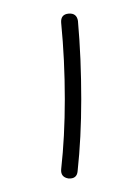

<svg xmlns="http://www.w3.org/2000/svg" viewBox="-20 -697 207 285"><path d="M81.5 -432.1Q69.8 -434.1 70.8 -445.8Q76.2 -494.1 76.2 -549.8Q76.2 -607.9 70.8 -663.1Q69.8 -675.8 82 -676.8Q93.8 -677.7 95.7 -666Q98.1 -638.7 99.4 -608.9Q100.6 -579.1 100.6 -549.8Q100.6 -492.7 95.2 -442.9Q94.2 -431.2 81.5 -432.1Z"/></svg>

Font: Mikhak-DS1-FD ExtraLight
Style: Regular
Weight: 200
Designer: Amin Abedi
Version: Version 3.2